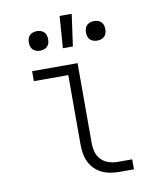

<svg xmlns="http://www.w3.org/2000/svg" viewBox="-85 -825 720 890"><g transform="rotate(-10 275.0 -380.0)"><path d="M473 0H404Q383 0 362.5 -3.5Q342 -7 323 -16Q304 -25 289 -40Q274 -55 265 -74Q256 -93 252.5 -113.5Q249 -134 249 -155V-483H87V-530H301V-155Q301 -133 306.5 -112.5Q312 -92 326.5 -76.5Q341 -61 362 -54Q383 -47 404 -47H473ZM410 -617Q400 -617 391 -620Q382 -623 375.5 -629.5Q369 -636 366.5 -645Q364 -654 364 -663Q364 -672 366.5 -681Q369 -690 375.5 -696.5Q382 -703 391 -706Q400 -709 410 -709Q419 -709 428 -706Q437 -703 443.5 -696.5Q450 -690 452.5 -681Q455 -672 455 -663Q455 -654 452.5 -645Q450 -636 443.5 -629.5Q437 -623 428 -620Q419 -617 410 -617ZM140 -617Q131 -617 122 -620Q113 -623 106.5 -629.5Q100 -636 97.5 -645Q95 -654 95 -663Q95 -672 97.5 -681Q100 -690 106.5 -696.5Q113 -703 122 -706Q131 -709 140 -709Q150 -709 159 -706Q168 -703 174.5 -696.5Q181 -690 183.5 -681Q186 -672 186 -663Q186 -654 183.5 -645Q181 -636 174.5 -629.5Q168 -623 159 -620Q150 -617 140 -617ZM246 -610 257 -760H314L293 -610Z"/></g></svg>

Font: Lode Dark
Style: Regular
Weight: 400
Monospace: yes
Designer: Belleve Invis
Foundry: Belleve Invis
Version: Version 29.2.0; ttfautohint (v1.8.3)